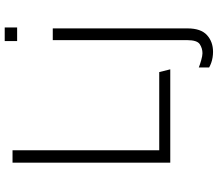

<svg xmlns="http://www.w3.org/2000/svg" viewBox="-76 -684 946 835"><g transform="rotate(-90 397.5 -267.0)"><path d="M107 0V-686H161V-48H501L513 0ZM589 186Q577 186 564.5 184Q552 182 541 178Q530 174 521 169V124Q533 129 552.5 134.5Q572 140 583 140Q604 140 622 128.5Q640 117 640 73V-511H691V75Q691 133 662 159.5Q633 186 589 186ZM636 -666V-720H695V-666Z"/></g></svg>

Font: Chivo Medium Thin
Style: Regular
Weight: 250
Version: Version 2.002